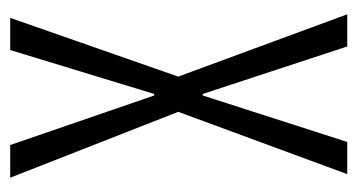

<svg xmlns="http://www.w3.org/2000/svg" viewBox="-182 -518 700 376"><g transform="rotate(90 168.0 -330.0)"><path d="M15 0 130 -329 8 -660H71L164 -377H167L258 -660H321L199 -329L328 0H264L167 -282H164L78 0Z"/></g></svg>

Font: Bricolage Grotesque 96pt Condensed ExtraLight
Style: Regular
Weight: 200
Width: 3
Designer: Mathieu Triay
Foundry: Atelier Triay
Version: Version 1.001; ttfautohint (v1.8.4.7-5d5b);gftools[0.9.33.de